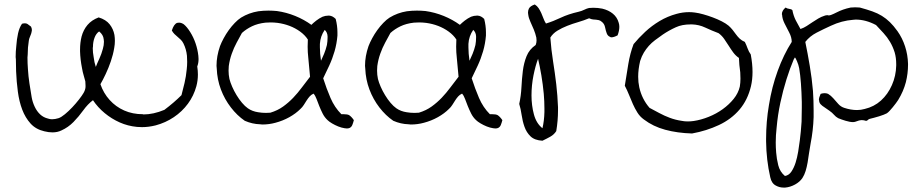

<svg xmlns="http://www.w3.org/2000/svg" viewBox="-20 -559 4098 856"><path d="M859.4 -262.7Q862.3 -244.1 862.3 -226.6Q862.3 -200.2 855.5 -174.8Q843.8 -131.8 817.9 -96.7Q792 -61.5 754.9 -36.6Q717.8 -11.7 673.8 0Q642.6 7.8 613.3 7.8Q601.6 7.8 590.8 6.8Q549.8 2.9 513.7 -13.2Q477.5 -29.3 446.8 -54.7Q416 -80.1 394.5 -112.3Q371.1 -94.7 351.1 -66.9Q331.1 -39.1 307.6 -15.1Q284.2 8.8 253.9 22.5Q236.3 31.2 213.9 31.2Q197.3 31.2 177.7 26.4Q139.6 17.6 116.2 -8.3Q92.8 -34.2 79.1 -70.3Q65.4 -106.4 59.6 -150.4Q53.7 -194.3 51.8 -241.2Q50.8 -264.6 50.8 -294.9Q49.8 -299.8 49.8 -304.7Q49.8 -329.1 52.7 -354.5Q54.7 -383.8 60.5 -410.2Q66.4 -436.5 78.1 -453.1Q85 -455.1 90.8 -455.1Q97.7 -455.1 102.5 -452.1Q110.4 -446.3 118.2 -440.4Q122.1 -432.6 122.1 -425.8V-423.8Q121.1 -416 118.7 -408.2Q116.2 -400.4 112.8 -393.1Q109.4 -385.7 108.4 -377Q103.5 -347.7 103.5 -315.4Q102.5 -308.6 102.5 -302.7Q102.5 -276.4 104.5 -251Q106.4 -218.8 111.3 -187Q116.2 -155.3 121.1 -126Q125 -103.5 134.8 -83Q144.5 -62.5 159.2 -48.8Q173.8 -35.2 194.3 -30.3Q203.1 -27.3 211.9 -27.3Q225.6 -27.3 241.2 -32.2Q252.9 -36.1 269.5 -49.8Q286.1 -63.5 302.2 -80.6Q318.4 -97.7 332 -115.2Q345.7 -132.8 352.5 -144.5Q360.4 -158.2 361.3 -170.9V-178.7Q361.3 -187.5 360.4 -196.3Q357.4 -209 353 -223.1Q348.6 -237.3 345.7 -254.9Q337.9 -293.9 336.9 -330.1V-337.9Q336.9 -369.1 343.8 -396.5Q351.6 -425.8 370.1 -447.8Q388.7 -469.7 419.9 -481.4Q452.1 -471.7 468.8 -450.7Q485.4 -429.7 490.2 -403.3Q492.2 -389.6 492.2 -377Q492.2 -361.3 489.3 -345.7Q484.4 -315.4 474.1 -285.6Q463.9 -255.9 451.2 -229Q438.5 -202.1 427.7 -183.6Q441.4 -143.6 468.8 -113.3Q496.1 -83 533.7 -66.4Q571.3 -49.8 617.2 -49.8Q618.2 -48.8 619.1 -48.8Q664.1 -48.8 712.9 -69.3Q755.9 -101.6 789.1 -134.8Q795.9 -159.2 802.7 -189Q809.6 -218.8 812.5 -250Q814.5 -266.6 814.5 -283.2Q814.5 -296.9 813.5 -310.5Q810.5 -339.8 797.9 -365.2Q793 -375 786.1 -381.8Q779.3 -388.7 772 -394.5Q764.6 -400.4 757.8 -407.2Q751 -414.1 746.1 -422.9Q754.9 -451.2 769.5 -457Q773.4 -458 778.3 -458Q788.1 -458 798.8 -451.2Q813.5 -439.5 828.1 -416Q842.8 -392.6 852.1 -365.2Q861.3 -337.9 864.3 -310.5Q865.2 -302.7 865.2 -295.9Q865.2 -277.3 859.4 -262.7ZM421.9 -418.9Q408.2 -409.2 401.4 -390.6Q394.5 -372.1 394.5 -350.6Q393.6 -347.7 393.6 -344.7Q393.6 -325.2 397.5 -304.7Q400.4 -280.3 407.2 -260.7Q413.1 -276.4 422.9 -297.4Q432.6 -318.4 438.5 -340.8Q443.4 -357.4 443.4 -373Q443.4 -378.9 442.4 -383.8Q440.4 -404.3 421.9 -418.9Z M1557.6 -23.4Q1554.7 -11.7 1550.8 -2Q1546.9 7.8 1538.1 11.7Q1533.2 13.7 1526.4 13.7Q1521.5 13.7 1516.6 12.7Q1502.9 10.7 1488.3 4.9Q1473.6 -1 1460.4 -8.8Q1447.3 -16.6 1440.4 -23.4Q1426.8 -36.1 1418.5 -52.7Q1410.2 -69.3 1403.3 -86.4Q1396.5 -103.5 1391.1 -118.2Q1385.7 -132.8 1377.9 -141.6Q1367.2 -136.7 1360.4 -128.9Q1353.5 -121.1 1347.2 -111.3Q1340.8 -101.6 1334.5 -91.3Q1328.1 -81.1 1319.3 -73.2Q1298.8 -52.7 1270 -36.6Q1241.2 -20.5 1208 -11.7Q1179.7 -3.9 1149.4 -3.9Q1144.5 -3.9 1139.6 -4.9Q1104.5 -5.9 1071.3 -20.5Q1037.1 -43.9 1009.3 -80.1Q981.4 -116.2 964.8 -160.2Q948.2 -204.1 946.3 -253.9Q945.3 -259.8 945.3 -265.6Q945.3 -308.6 960.9 -353.5Q966.8 -369.1 977.1 -388.2Q987.3 -407.2 1000 -424.8Q1012.7 -442.4 1026.9 -457Q1041 -471.7 1054.7 -480.5Q1089.8 -502 1131.8 -508.8Q1154.3 -511.7 1176.8 -511.7Q1195.3 -511.7 1214.8 -509.8Q1256.8 -503.9 1296.4 -487.8Q1335.9 -471.7 1368.2 -448.2Q1377 -457 1390.1 -467.3Q1403.3 -477.5 1418 -484.4Q1430.7 -489.3 1443.4 -489.3H1448.2Q1462.9 -488.3 1476.6 -474.6Q1484.4 -444.3 1484.4 -415V-400.4Q1481.4 -364.3 1471.7 -330.6Q1461.9 -296.9 1447.8 -266.6Q1433.6 -236.3 1420.9 -210Q1435.5 -164.1 1453.6 -122.1Q1471.7 -80.1 1502 -49.8H1512.7Q1528.3 -49.8 1536.1 -45.9Q1546.9 -39.1 1557.6 -23.4ZM1427.7 -425.8Q1408.2 -397.5 1406.2 -363.3V-347.7Q1406.2 -320.3 1411.1 -288.1Q1417 -299.8 1424.8 -318.8Q1432.6 -337.9 1437.5 -358.4Q1440.4 -375 1440.4 -390.6V-397.5Q1439.5 -415 1427.7 -425.8ZM1362.3 -216.8Q1358.4 -256.8 1354.5 -300.8Q1351.6 -326.2 1351.6 -350.6Q1351.6 -367.2 1352.5 -382.8Q1339.8 -402.3 1318.4 -418Q1296.9 -433.6 1271.5 -443.4Q1246.1 -453.1 1217.8 -457Q1201.2 -459 1186.5 -459Q1174.8 -459 1163.1 -458Q1128.9 -454.1 1103.5 -441.9Q1078.1 -429.7 1058.6 -412.1Q1047.9 -392.6 1035.2 -369.1Q1022.5 -345.7 1013.2 -319.3Q1003.9 -293 1000 -264.6Q999 -253.9 999 -244.1Q999 -225.6 1002.9 -207Q1006.8 -191.4 1015.1 -172.4Q1023.4 -153.3 1034.7 -134.8Q1045.9 -116.2 1059.1 -100.6Q1072.3 -85 1085 -76.2Q1104.5 -62.5 1130.9 -58.6Q1147.5 -55.7 1166 -55.7Q1175.8 -55.7 1185.5 -56.6Q1217.8 -66.4 1242.2 -84Q1266.6 -101.6 1287.1 -123Q1307.6 -144.5 1325.7 -168.9Q1343.8 -193.4 1362.3 -216.8Z M2219.7 -23.4Q2216.8 -11.7 2212.9 -2Q2209 7.8 2200.2 11.7Q2195.3 13.7 2188.5 13.7Q2183.6 13.7 2178.7 12.7Q2165 10.7 2150.4 4.9Q2135.7 -1 2122.6 -8.8Q2109.4 -16.6 2102.5 -23.4Q2088.9 -36.1 2080.6 -52.7Q2072.3 -69.3 2065.4 -86.4Q2058.6 -103.5 2053.2 -118.2Q2047.9 -132.8 2040 -141.6Q2029.3 -136.7 2022.5 -128.9Q2015.6 -121.1 2009.3 -111.3Q2002.9 -101.6 1996.6 -91.3Q1990.2 -81.1 1981.4 -73.2Q1960.9 -52.7 1932.1 -36.6Q1903.3 -20.5 1870.1 -11.7Q1841.8 -3.9 1811.5 -3.9Q1806.6 -3.9 1801.8 -4.9Q1766.6 -5.9 1733.4 -20.5Q1699.2 -43.9 1671.4 -80.1Q1643.6 -116.2 1627 -160.2Q1610.4 -204.1 1608.4 -253.9Q1607.4 -259.8 1607.4 -265.6Q1607.4 -308.6 1623 -353.5Q1628.9 -369.1 1639.2 -388.2Q1649.4 -407.2 1662.1 -424.8Q1674.8 -442.4 1689 -457Q1703.1 -471.7 1716.8 -480.5Q1752 -502 1793.9 -508.8Q1816.4 -511.7 1838.9 -511.7Q1857.4 -511.7 1877 -509.8Q1918.9 -503.9 1958.5 -487.8Q1998 -471.7 2030.3 -448.2Q2039.1 -457 2052.2 -467.3Q2065.4 -477.5 2080.1 -484.4Q2092.8 -489.3 2105.5 -489.3H2110.4Q2125 -488.3 2138.7 -474.6Q2146.5 -444.3 2146.5 -415V-400.4Q2143.6 -364.3 2133.8 -330.6Q2124 -296.9 2109.9 -266.6Q2095.7 -236.3 2083 -210Q2097.7 -164.1 2115.7 -122.1Q2133.8 -80.1 2164.1 -49.8H2174.8Q2190.4 -49.8 2198.2 -45.9Q2209 -39.1 2219.7 -23.4ZM2089.8 -425.8Q2070.3 -397.5 2068.4 -363.3V-347.7Q2068.4 -320.3 2073.2 -288.1Q2079.1 -299.8 2086.9 -318.8Q2094.7 -337.9 2099.6 -358.4Q2102.5 -375 2102.5 -390.6V-397.5Q2101.6 -415 2089.8 -425.8ZM2024.4 -216.8Q2020.5 -256.8 2016.6 -300.8Q2013.7 -326.2 2013.7 -350.6Q2013.7 -367.2 2014.6 -382.8Q2002 -402.3 1980.5 -418Q1959 -433.6 1933.6 -443.4Q1908.2 -453.1 1879.9 -457Q1863.3 -459 1848.6 -459Q1836.9 -459 1825.2 -458Q1791 -454.1 1765.6 -441.9Q1740.2 -429.7 1720.7 -412.1Q1710 -392.6 1697.3 -369.1Q1684.6 -345.7 1675.3 -319.3Q1666 -293 1662.1 -264.6Q1661.1 -253.9 1661.1 -244.1Q1661.1 -225.6 1665 -207Q1668.9 -191.4 1677.2 -172.4Q1685.5 -153.3 1696.8 -134.8Q1708 -116.2 1721.2 -100.6Q1734.4 -85 1747.1 -76.2Q1766.6 -62.5 1793 -58.6Q1809.6 -55.7 1828.1 -55.7Q1837.9 -55.7 1847.7 -56.6Q1879.9 -66.4 1904.3 -84Q1928.7 -101.6 1949.2 -123Q1969.7 -144.5 1987.8 -168.9Q2005.9 -193.4 2024.4 -216.8Z M2733.4 -401.4Q2716.8 -392.6 2706.1 -392.6Q2702.1 -392.6 2700.2 -394.5Q2689.5 -398.4 2685.1 -410.2Q2680.7 -421.9 2677.7 -437Q2674.8 -452.1 2664.1 -460.9Q2656.2 -467.8 2649.9 -469.2Q2643.6 -470.7 2637.7 -471.2Q2631.8 -471.7 2624.5 -472.2Q2617.2 -472.7 2606.4 -477.5Q2583 -467.8 2557.6 -460.4Q2532.2 -453.1 2508.8 -443.8Q2485.4 -434.6 2465.3 -422.4Q2445.3 -410.2 2433.6 -391.6Q2437.5 -336.9 2445.8 -285.2Q2454.1 -233.4 2460 -183.1Q2465.8 -132.8 2467.8 -81.1V-66.4Q2467.8 -21.5 2460 25.4Q2450.2 41 2433.6 50.3Q2417 59.6 2398.4 68.4Q2363.3 66.4 2345.2 48.8Q2327.1 31.2 2318.4 6.3Q2309.6 -18.6 2305.7 -45.9Q2301.8 -73.2 2294.9 -95.7Q2302.7 -130.9 2304.7 -168.9Q2306.6 -207 2311 -242.7Q2315.4 -278.3 2327.6 -308.6Q2339.8 -338.9 2368.2 -358.4Q2372.1 -368.2 2372.1 -378.9Q2372.1 -384.8 2371.1 -391.6Q2367.2 -409.2 2359.9 -427.2Q2352.5 -445.3 2344.7 -461.9Q2336.9 -478.5 2335 -494.1Q2334 -498 2334 -502Q2334 -512.7 2337.9 -520.5Q2343.8 -532.2 2364.3 -539.1Q2375 -532.2 2381.3 -522.5Q2387.7 -512.7 2393.1 -501Q2398.4 -489.3 2402.8 -477.1Q2407.2 -464.8 2414.1 -454.1Q2446.3 -463.9 2480 -480Q2513.7 -496.1 2560.5 -506.8Q2573.2 -509.8 2585 -515.6Q2596.7 -521.5 2606.4 -523.4Q2616.2 -524.4 2625 -524.4Q2645.5 -524.4 2665 -520.5Q2693.4 -513.7 2712.4 -498Q2731.4 -482.4 2738.3 -458Q2741.2 -449.2 2741.2 -439.5Q2741.2 -421.9 2733.4 -401.4ZM2398.4 12.7Q2406.2 -19.5 2407.2 -59.6V-75.2Q2407.2 -107.4 2404.3 -140.6Q2400.4 -182.6 2393.6 -223.1Q2386.7 -263.7 2378.9 -296.9Q2367.2 -266.6 2358.4 -222.7Q2349.6 -178.7 2349.6 -133.8Q2349.6 -88.9 2360.4 -48.8Q2371.1 -8.8 2398.4 12.7Z M3327.1 -316.4Q3335 -274.4 3335 -238.3Q3335 -204.1 3328.1 -174.8Q3313.5 -113.3 3276.9 -70.3Q3240.2 -27.3 3185.1 -1.5Q3129.9 24.4 3065.4 36.1Q3000 34.2 2945.8 19.5Q2891.6 4.9 2850.6 -26.4Q2833 -39.1 2821.8 -57.1Q2810.5 -75.2 2801.8 -94.7Q2793 -114.3 2784.7 -135.3Q2776.4 -156.2 2765.6 -176.8Q2773.4 -225.6 2781.2 -273.4Q2789.1 -321.3 2804.7 -362.3Q2827.1 -389.6 2856.4 -417Q2885.7 -444.3 2920.9 -465.3Q2956.1 -486.3 2996.1 -497.1Q3023.4 -504.9 3052.7 -504.9Q3065.4 -504.9 3079.1 -502.9Q3094.7 -501 3115.7 -495.1Q3136.7 -489.3 3157.7 -481.4Q3178.7 -473.6 3197.8 -463.9Q3216.8 -454.1 3228.5 -444.3Q3238.3 -435.5 3246.1 -425.8Q3253.9 -416 3261.2 -405.8Q3268.6 -395.5 3277.8 -386.7Q3287.1 -377.9 3300.8 -372.1Q3307.6 -358.4 3313 -343.3Q3318.4 -328.1 3327.1 -316.4ZM3278.3 -172.9Q3281.2 -190.4 3281.2 -208Q3281.2 -221.7 3280.3 -236.3Q3275.4 -269.5 3274.4 -300.8Q3259.8 -310.5 3249 -325.2Q3238.3 -339.8 3228.5 -355.5Q3218.8 -371.1 3208.5 -385.7Q3198.2 -400.4 3183.6 -411.1Q3152.3 -422.9 3124.5 -436Q3096.7 -449.2 3065.4 -450.2H3059.6Q3020.5 -450.2 2993.2 -437.5Q2962.9 -423.8 2935.5 -405.3Q2916 -391.6 2900.4 -379.9Q2884.8 -368.2 2872.6 -354.5Q2860.4 -340.8 2850.6 -324.7Q2840.8 -308.6 2834 -287.1Q2825.2 -250 2825.2 -216.8Q2825.2 -192.4 2830.1 -169.9Q2841.8 -117.2 2876 -78.1Q2896.5 -67.4 2918.9 -55.2Q2941.4 -43 2966.3 -33.7Q2991.2 -24.4 3017.6 -20.5Q3031.2 -17.6 3045.9 -17.6Q3058.6 -17.6 3072.3 -19.5Q3105.5 -24.4 3139.6 -38.1Q3173.8 -51.8 3202.1 -72.3Q3230.5 -92.8 3251 -118.2Q3271.5 -143.6 3278.3 -172.9Z M3984.4 -113.3Q3980.5 -107.4 3974.1 -98.6Q3967.8 -89.8 3960.4 -81.1Q3953.1 -72.3 3946.3 -64.9Q3939.5 -57.6 3933.6 -53.7Q3928.7 -50.8 3919.4 -47.4Q3910.2 -43.9 3899.4 -40.5Q3888.7 -37.1 3877.4 -34.2Q3866.2 -31.2 3858.4 -29.3Q3853.5 -28.3 3850.1 -24.9Q3846.7 -21.5 3843.8 -20.5H3840.8Q3835.9 -20.5 3833 -22.5Q3829.1 -23.4 3823.2 -23.4H3819.3Q3809.6 -22.5 3800.3 -18.6Q3791 -14.6 3783.2 -14.6Q3769.5 -14.6 3750 -20.5Q3730.5 -26.4 3716.8 -32.2Q3706.1 -38.1 3698.2 -47.4Q3690.4 -56.6 3677.7 -65.4Q3666 -74.2 3655.8 -80.6Q3645.5 -86.9 3638.7 -94.2Q3631.8 -101.6 3631.8 -112.3L3630.9 -113.3Q3630.9 -124 3638.7 -140.6Q3648.4 -143.6 3656.2 -143.6Q3665 -143.6 3671.9 -140.6Q3684.6 -132.8 3695.3 -120.6Q3706.1 -108.4 3717.3 -95.7Q3728.5 -83 3744.1 -78.1Q3773.4 -68.4 3800.8 -68.4Q3818.4 -68.4 3835 -73.2Q3877 -83 3907.7 -110.8Q3938.5 -138.7 3956.5 -179.7Q3974.6 -220.7 3975.6 -266.6V-273.4Q3975.6 -301.8 3968.8 -325.2Q3960.9 -350.6 3948.2 -372.1Q3935.5 -393.6 3918.9 -411.6Q3902.3 -429.7 3885.7 -447.3Q3839.8 -471.7 3794.9 -471.7Q3789.1 -471.7 3783.2 -470.7Q3732.4 -466.8 3684.6 -444.3Q3652.3 -429.7 3621.1 -413.6Q3589.8 -397.5 3570.3 -372.1Q3581.1 -320.3 3590.3 -265.1Q3599.6 -210 3604.5 -153.3Q3607.4 -110.4 3607.4 -66.4V-37.1Q3605.5 22.5 3593.8 82Q3589.8 102.5 3586.9 124Q3584 145.5 3580.6 165.5Q3577.1 185.5 3571.8 203.1Q3566.4 220.7 3557.6 234.4Q3545.9 252 3524.4 263.7Q3502.9 275.4 3480.5 277.3H3473.6Q3455.1 277.3 3439.5 268.6Q3419.9 258.8 3414.1 231.4Q3396.5 154.3 3395.5 71.3V60.5Q3395.5 -16.6 3408.2 -90.8Q3420.9 -170.9 3447.3 -243.2Q3473.6 -315.4 3509.8 -372.1Q3509.8 -392.6 3498.5 -414.1Q3487.3 -435.5 3477.5 -455.1Q3467.8 -474.6 3466.8 -493.2Q3465.8 -494.1 3465.8 -495.1Q3465.8 -511.7 3482.4 -525.4Q3489.3 -520.5 3498.5 -519.5Q3507.8 -518.6 3512.7 -513.7Q3517.6 -488.3 3527.8 -468.3Q3538.1 -448.2 3548.8 -429.7Q3563.5 -434.6 3576.2 -442.9Q3588.9 -451.2 3602.1 -460Q3615.2 -468.8 3628.4 -476.6Q3641.6 -484.4 3657.2 -489.3Q3662.1 -491.2 3668 -491.2H3670.9Q3671.9 -490.2 3673.8 -490.2Q3678.7 -490.2 3684.6 -492.2Q3697.3 -497.1 3710.4 -503.9Q3723.6 -510.7 3738.8 -516.1Q3753.9 -521.5 3772.5 -525.4Q3781.2 -526.4 3793 -526.4Q3802.7 -526.4 3813.5 -525.4Q3845.7 -516.6 3869.1 -508.3Q3892.6 -500 3911.6 -488.3Q3930.7 -476.6 3947.3 -460.4Q3963.9 -444.3 3981.4 -419.9Q4002.9 -389.6 4015.1 -352.1Q4027.3 -314.5 4028.3 -274.4V-270.5Q4028.3 -231.4 4018.6 -192.4Q4007.8 -151.4 3984.4 -113.3ZM3545.9 66.4Q3550.8 28.3 3553.7 -16.6Q3554.7 -47.9 3554.7 -79.1V-104.5Q3553.7 -148.4 3550.8 -187.5Q3547.9 -226.6 3543 -254.9Q3540 -270.5 3533.2 -286.1Q3526.4 -301.8 3524.4 -302.7Q3522.5 -301.8 3521.5 -298.8Q3520.5 -295.9 3518.6 -293.9Q3502 -254.9 3486.3 -205.1Q3470.7 -155.3 3459 -100.6Q3447.3 -45.9 3442.4 10.7Q3438.5 43.9 3438.5 76.2Q3438.5 98.6 3440.4 121.1Q3442.4 148.4 3449.7 177.7Q3457 207 3479.5 225.6Q3497.1 222.7 3508.3 206.1Q3519.5 189.5 3526.9 166.5Q3534.2 143.6 3538.6 116.7Q3543 89.8 3545.9 66.4Z"/></svg>

Font: Crafty Girls
Style: Regular
Weight: 400
Designer: Crystal Kluge
Foundry: Font Diner, Inc DBA Tart Workshop
Version: Version 1.001